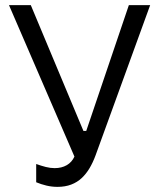

<svg xmlns="http://www.w3.org/2000/svg" viewBox="-20 -720 615 748"><path d="M204 8Q234 8 257.5 -1Q281 -10 298.5 -26.5Q316 -43 329 -65Q342 -87 352 -114L565 -700H482L316 -210H305L100 -700H15L270 -110Q260 -88 240 -76.5Q220 -65 193 -65Q176 -65 158.5 -69.5Q141 -74 121 -81V-10Q140 -2 161 3Q182 8 204 8Z"/></svg>

Font: Fixel Variable
Style: Regular
Weight: 100
Width: 3
Designer: AlfaBravo + MacPaw
Foundry: Kyrylo Tkachov, Marchela Mozhyna, Serhii Makarenko, Maria Weinstein, Zakhar Kryvoshyya
Version: Version 1.211